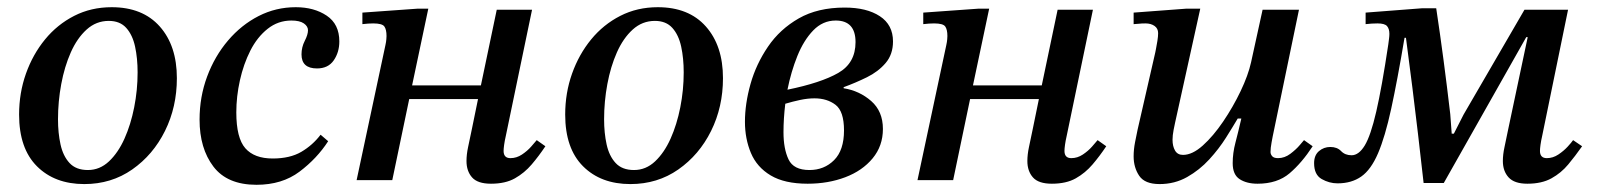

<svg xmlns="http://www.w3.org/2000/svg" viewBox="-20 -500 4433 533"><path d="M214 11Q132 11 82.5 -38.5Q33 -88 33 -182Q33 -242 52 -295.5Q71 -349 105 -390.5Q139 -432 186 -456Q233 -480 290 -480Q376 -480 423.5 -426.5Q471 -373 471 -283Q471 -203 438 -136.5Q405 -70 347 -29.5Q289 11 214 11ZM224 -28Q257 -28 282.5 -52Q308 -76 325.5 -115Q343 -154 352.5 -202Q362 -250 362 -299Q362 -338 355 -370.5Q348 -403 330.5 -422.5Q313 -442 282 -442Q247 -442 220.5 -418Q194 -394 176.5 -354.5Q159 -315 150 -266.5Q141 -218 141 -169Q141 -131 148 -99Q155 -67 173 -47.5Q191 -28 224 -28Z M692 13Q611 13 572.5 -37.5Q534 -88 534 -168Q534 -231 555 -287.5Q576 -344 613 -387.5Q650 -431 698 -455.5Q746 -480 801 -480Q852 -480 887 -456.5Q922 -433 922 -385Q922 -355 906.5 -332.5Q891 -310 860 -310Q817 -310 817 -349Q817 -369 826 -386.5Q835 -404 835 -416Q835 -427 823.5 -435Q812 -443 789 -443Q752 -443 723 -420Q694 -397 675 -359.5Q656 -322 646 -277Q636 -232 636 -188Q636 -117 661 -88.5Q686 -60 737 -60Q785 -60 816.5 -78.5Q848 -97 870 -126L891 -108Q860 -60 811.5 -23.5Q763 13 692 13Z M1343 10Q1306 10 1290.5 -7.5Q1275 -25 1275 -53Q1275 -71 1279.5 -92Q1284 -113 1290 -142L1307 -225H1116L1069 0H970L1050 -375Q1052 -384 1052.5 -391Q1053 -398 1053 -400Q1053 -418 1047 -426.5Q1041 -435 1016 -435Q1009 -435 1002 -434.5Q995 -434 986 -433V-465L1140 -476H1169L1124 -263H1315L1359 -473H1457L1384 -122Q1381 -109 1379.5 -98Q1378 -87 1378 -81Q1378 -61 1397 -61Q1414 -61 1429 -71Q1444 -81 1454.5 -93Q1465 -105 1470 -111L1494 -94Q1476 -67 1456 -43.5Q1436 -20 1409.5 -5Q1383 10 1343 10Z M1730 11Q1648 11 1598.5 -38.5Q1549 -88 1549 -182Q1549 -242 1568 -295.5Q1587 -349 1621 -390.5Q1655 -432 1702 -456Q1749 -480 1806 -480Q1892 -480 1939.5 -426.5Q1987 -373 1987 -283Q1987 -203 1954 -136.5Q1921 -70 1863 -29.5Q1805 11 1730 11ZM1740 -28Q1773 -28 1798.5 -52Q1824 -76 1841.5 -115Q1859 -154 1868.5 -202Q1878 -250 1878 -299Q1878 -338 1871 -370.5Q1864 -403 1846.5 -422.5Q1829 -442 1798 -442Q1763 -442 1736.5 -418Q1710 -394 1692.5 -354.5Q1675 -315 1666 -266.5Q1657 -218 1657 -169Q1657 -131 1664 -99Q1671 -67 1689 -47.5Q1707 -28 1740 -28Z M2222 10Q2158 10 2119.5 -13Q2081 -36 2064.5 -75.5Q2048 -115 2048 -162Q2048 -212 2063.5 -267Q2079 -322 2112 -370.5Q2145 -419 2197.5 -449Q2250 -479 2325 -479Q2386 -479 2422.5 -455Q2459 -431 2459 -385Q2459 -349 2438.5 -325Q2418 -301 2386.5 -285.5Q2355 -270 2322 -258V-255Q2366 -248 2398.5 -219.5Q2431 -191 2431 -142Q2431 -95 2402.5 -60.5Q2374 -26 2326.5 -8Q2279 10 2222 10ZM2227 -28Q2268 -28 2295.5 -55.5Q2323 -83 2323 -138Q2323 -191 2299.5 -209Q2276 -227 2241 -227Q2222 -227 2201 -222.5Q2180 -218 2160 -212Q2155 -171 2155 -133Q2155 -87 2169 -57.5Q2183 -28 2227 -28ZM2166 -251Q2259 -270 2307 -297.5Q2355 -325 2355 -383Q2355 -443 2300 -443Q2264 -443 2237.5 -415.5Q2211 -388 2193.5 -344.5Q2176 -301 2166 -251Z M2900 10Q2863 10 2847.5 -7.5Q2832 -25 2832 -53Q2832 -71 2836.5 -92Q2841 -113 2847 -142L2864 -225H2673L2626 0H2527L2607 -375Q2609 -384 2609.5 -391Q2610 -398 2610 -400Q2610 -418 2604 -426.5Q2598 -435 2573 -435Q2566 -435 2559 -434.5Q2552 -434 2543 -433V-465L2697 -476H2726L2681 -263H2872L2916 -473H3014L2941 -122Q2938 -109 2936.5 -98Q2935 -87 2935 -81Q2935 -61 2954 -61Q2971 -61 2986 -71Q3001 -81 3011.5 -93Q3022 -105 3027 -111L3051 -94Q3033 -67 3013 -43.5Q2993 -20 2966.5 -5Q2940 10 2900 10Z M3199 11Q3158 11 3142.5 -12Q3127 -35 3127 -66Q3127 -85 3131 -105.5Q3135 -126 3138 -140L3187 -354Q3187 -354 3189 -364Q3191 -374 3193 -386.5Q3195 -399 3195 -408Q3195 -421 3185 -428Q3175 -435 3160 -435Q3149 -435 3140.5 -434Q3132 -433 3127 -433V-465L3274 -476H3312L3242 -159Q3241 -155 3238 -139.5Q3235 -124 3235 -112Q3235 -94 3242 -82Q3249 -70 3264 -70Q3290 -70 3319 -96Q3348 -122 3375.5 -162.5Q3403 -203 3424 -247Q3445 -291 3453 -327L3485 -473H3586L3513 -121Q3513 -121 3510 -105Q3507 -89 3507 -78Q3507 -72 3511.5 -66.5Q3516 -61 3528 -61Q3546 -61 3562 -73Q3578 -85 3588.5 -97.5Q3599 -110 3600 -111L3624 -94Q3594 -48 3560 -19Q3526 10 3471 10Q3441 10 3421.5 -2.5Q3402 -15 3402 -47Q3402 -75 3409.5 -103.5Q3417 -132 3426 -171H3416Q3403 -149 3383.5 -118Q3364 -87 3337 -57.5Q3310 -28 3275.5 -8.5Q3241 11 3199 11Z M3693 9Q3670 9 3649 -3Q3628 -15 3628 -47Q3628 -69 3641.5 -80.5Q3655 -92 3673 -92Q3692 -92 3703 -80.5Q3714 -69 3732 -69Q3752 -69 3768.5 -96Q3785 -123 3800.5 -190Q3816 -257 3834 -377Q3835 -385 3836 -392.5Q3837 -400 3837 -406Q3837 -420 3830.5 -427.5Q3824 -435 3804 -435Q3797 -435 3788 -434.5Q3779 -434 3771 -433V-465L3927 -477H3967Q3978 -404 3987.5 -332Q3997 -260 4006 -183L4010 -129H4016L4043 -182L4212 -473H4333L4261 -122Q4258 -109 4256.5 -98Q4255 -87 4255 -81Q4255 -61 4274 -61Q4291 -61 4306 -71Q4321 -81 4332 -93Q4343 -105 4347 -111L4372 -94Q4353 -67 4333.5 -43.5Q4314 -20 4287 -5Q4260 10 4220 10Q4184 10 4168 -7.5Q4152 -25 4152 -53Q4152 -71 4156.5 -91.5Q4161 -112 4167 -142L4221 -397H4217L3988 8H3932Q3924 -64 3916.5 -127.5Q3909 -191 3901 -255.5Q3893 -320 3883 -395H3879Q3859 -276 3842 -198Q3825 -120 3805.5 -74.5Q3786 -29 3759 -10Q3732 9 3693 9Z"/></svg>

Font: STIX Two Text Medium
Style: Italic
Weight: 500
Italic angle: -12°
Designer: Ross Mills, John Hudson & Paul Hanslow, Tiro Typeworks Ltd; with prior portions MicroPress Inc. and Coen Hoffman, Elsevi
Foundry: Tiro Typeworks Ltd
Version: Version 2.13 b171